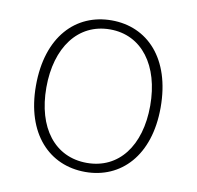

<svg xmlns="http://www.w3.org/2000/svg" viewBox="-67 -609 707 690"><g transform="rotate(10 286.5 -263.5)"><path d="M287 13C417 13 514 -86 514 -262C514 -441 417 -540 287 -540C156 -540 59 -441 59 -262C59 -86 156 13 287 13ZM287 -20C170 -20 97 -115 97 -262C97 -408 170 -507 287 -507C403 -507 476 -408 476 -262C476 -115 403 -20 287 -20Z"/></g></svg>

Font: Noto Sans CJK JP Thin
Style: Regular
Weight: 250
Designer: Ryoko NISHIZUKA (kana & ideographs); Paul D. Hunt (Latin, Greek & Cyrillic); Wenlong ZHANG (bopomofo); Sandoll Communica
Foundry: Adobe Systems Incorporated
Version: Version 1.004;PS 1.004;hotconv 1.0.82;makeotf.lib2.5.63406